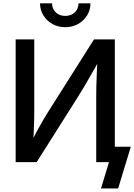

<svg xmlns="http://www.w3.org/2000/svg" viewBox="-20 -961 795 1138"><path d="M660.6 0H550.3V-391.1Q550.3 -411.6 551 -446Q551.8 -480.5 553.7 -526.4Q555.7 -572.3 558.1 -627L574.7 -615.2Q544.4 -561.5 520.8 -519.8Q497.1 -478 478.3 -446.3Q459.5 -414.6 444.3 -390.6L197.3 0H72.8V-727.5H183.1V-302.7Q183.1 -282.2 182.4 -247.6Q181.6 -212.9 179.9 -173.8Q178.2 -134.8 175.8 -100.6L163.1 -114.3Q180.7 -149.9 198.7 -183.3Q216.8 -216.8 233.2 -244.6Q249.5 -272.5 260.7 -290.5L537.1 -727.5H660.6ZM366.7 -799.8Q324.7 -799.8 291 -818.6Q257.3 -837.4 237.3 -869.6Q217.3 -901.9 217.3 -941.4H288.6Q288.6 -908.7 310.5 -887.7Q332.5 -866.7 366.7 -866.7Q400.9 -866.7 423.1 -887.7Q445.3 -908.7 445.3 -941.4H516.1Q516.1 -901.9 496.3 -869.9Q476.6 -837.9 442.9 -818.8Q409.2 -799.8 366.7 -799.8ZM578.6 156.2 626 0H591.8V-91.3H755.4L680.2 156.2Z"/></svg>

Font: Inter 24pt Medium
Style: Regular
Weight: 500
Designer: Rasmus Andersson
Foundry: rsms
Version: Version 4.001;git-66647c0bb